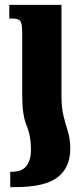

<svg xmlns="http://www.w3.org/2000/svg" viewBox="-20 -512 342 787"><path d="M71 -122Q71 -40 89 2.5Q107 45 107 103Q107 143 89 167.5Q71 192 28 192H22V255H41Q165 255 216.5 214.5Q268 174 268 98Q268 59 259 29.5Q250 0 241 -34Q232 -68 232 -122V-492H18V-436H30Q55 -436 63 -426Q71 -416 71 -379Z"/></svg>

Font: Noto Serif Armenian SemiCondensed Extra
Style: Regular
Weight: 800
Width: 4
Designer: Monotype Design Team
Foundry: Monotype Imaging Inc.
Version: Version 1.901